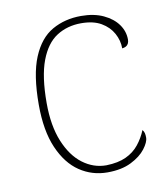

<svg xmlns="http://www.w3.org/2000/svg" viewBox="-68 -600 583 668"><g transform="rotate(-10 224.0 -266.0)"><path d="M259 10Q205 10 161 -19.5Q117 -49 90.5 -110Q64 -171 64 -263Q64 -369 89.5 -430Q115 -491 160 -516.5Q205 -542 262 -542Q308 -542 341 -526.5Q374 -511 391.5 -486.5Q409 -462 409 -433Q409 -425 406 -419Q403 -413 397.5 -410Q392 -407 384 -406Q384 -434 370 -459.5Q356 -485 328.5 -501Q301 -517 258 -517Q209 -517 171.5 -493Q134 -469 113 -413.5Q92 -358 92 -264Q92 -184 115 -128Q138 -72 176 -43.5Q214 -15 259 -15Q301 -16 329 -29Q357 -42 375 -64.5Q393 -87 404 -114Q409 -108 410.5 -101.5Q412 -95 412 -86Q412 -70 394.5 -47Q377 -24 343 -7Q309 10 259 10Z"/></g></svg>

Font: Noto Serif Lao Thin
Style: Regular
Weight: 250
Designer: Monotype Design Team
Foundry: Monotype Imaging Inc.
Version: Version 2.003